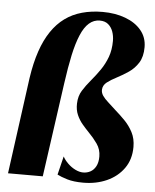

<svg xmlns="http://www.w3.org/2000/svg" viewBox="-55 -829 717 889"><g transform="rotate(5 303.5 -384.0)"><path d="M75.5 -448.5Q86 -519 104.5 -573.5Q123 -628 149.8 -667.5Q176.5 -707 211.5 -732.5Q246.5 -758 290.5 -770.2Q334.5 -782.5 386.5 -782.5Q445 -782.5 492 -765Q539 -747.5 566.2 -714.8Q593.5 -682 593.5 -636.5Q593.5 -592.5 575.8 -564.2Q558 -536 531.5 -518Q505 -500 478.2 -486.2Q451.5 -472.5 433.2 -458.5Q415 -444.5 414 -423.5Q413.5 -409 422.5 -395.8Q431.5 -382.5 448 -368Q464.5 -353.5 484.5 -334.5Q507 -315 529.5 -292Q552 -269 567.2 -239.8Q582.5 -210.5 582.5 -172Q582.5 -114 553 -72.5Q523.5 -31 474.2 -9Q425 13 365 13Q320 13 290.2 4Q260.5 -5 243.5 -14L264.5 -100Q273 -84 288.8 -68.5Q304.5 -53 323.8 -43.5Q343 -34 360.5 -34Q379 -34 394.5 -42.5Q410 -51 419.5 -68.8Q429 -86.5 429 -114Q429 -147 410.8 -173Q392.5 -199 371 -220.5Q355.5 -236.5 339.8 -255Q324 -273.5 313.8 -296.8Q303.5 -320 304.5 -350Q305.5 -384.5 321.5 -410.2Q337.5 -436 360 -462.5Q381.5 -488 401 -516.2Q420.5 -544.5 432.8 -577.8Q445 -611 445 -653Q445 -676 437.8 -696.2Q430.5 -716.5 415.5 -729Q400.5 -741.5 376.5 -741.5Q348.5 -741.5 326.8 -722.5Q305 -703.5 288.8 -665.2Q272.5 -627 260.2 -570.2Q248 -513.5 237.5 -438L176 0H14.5Z"/></g></svg>

Font: Merriweather 96pt Black
Style: Italic
Weight: 900
Italic angle: -7.8°
Version: Version 2.101